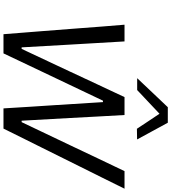

<svg xmlns="http://www.w3.org/2000/svg" viewBox="41 -1050 1008 1131"><g transform="rotate(90 545.5 -484.0)"><path d="M181 0Q176.5 -53 172 -113.5Q167.5 -173.5 163 -226.5L146 -446Q141.5 -506.5 136 -578.5Q130 -650 125 -713H223.5Q228 -636 233 -550.5Q238 -465 242.5 -388L258.5 -107H267.5L402.5 -394.5Q436.5 -467.5 476.5 -553.2Q516.5 -639 551.5 -713H657Q661.5 -634.5 666 -552.5Q670.5 -470.5 674.5 -393L690.5 -107H699L835.5 -393.5Q871 -468.5 911 -552.8Q951 -637 987.5 -713H1091Q1059.5 -649 1025 -579.5Q990 -509.5 960.5 -450L849 -225.5Q822.5 -172.5 792.5 -112Q762.5 -51 737 0H618Q613.5 -73 608.5 -154Q603.5 -235 598.5 -308L581 -586H572.5L440 -307.5Q406 -236 367 -154Q328 -72 294 0ZM738 -786Q716.5 -819 694.2 -852.2Q672 -885.5 649.5 -919Q614 -885.5 579.5 -853Q545 -820.5 510 -787.5H440Q483.5 -833.5 525.5 -878Q567.5 -922 611 -968H702.5Q727 -922.5 752 -877Q777 -831.5 801 -787Z"/></g></svg>

Font: Heraclito
Style: Italic
Weight: 400
Italic angle: -12°
Designer: Kostas Bartsokas (font) & Cristiano Sobral (main changes)
Foundry: Kostas Bartsokas (font) & Cristiano Sobral (main changes)
Version: Version 1.00;July 8, 2020;FontCreator 13.0.0.2655 64-bit